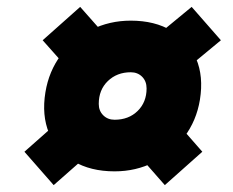

<svg xmlns="http://www.w3.org/2000/svg" viewBox="-20 -629 678 558"><path d="M313 -131Q243 -131 193.5 -160.5Q144 -190 122.5 -242Q101 -294 112 -361Q122 -422 157 -469Q192 -516 245 -542.5Q298 -569 360 -569Q430 -569 479 -539.5Q528 -510 550 -458.5Q572 -407 561 -339Q551 -278 515.5 -231Q480 -184 427.5 -157.5Q375 -131 313 -131ZM313 -281Q354 -281 380 -306.5Q406 -332 406 -372Q406 -393 393 -406Q380 -419 360 -419Q320 -419 293.5 -393.5Q267 -368 267 -327Q267 -307 280 -294Q293 -281 313 -281ZM136 -91 51 -188 215 -333 303 -238ZM240 -359 104 -512 213 -609 350 -454ZM459 -91 330 -238 441 -333 568 -188ZM448 -368 360 -463 537 -609 622 -512Z"/></svg>

Font: Figtree Light Black
Style: Italic
Weight: 900
Italic angle: -9.5°
Version: Version 2.000